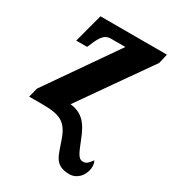

<svg xmlns="http://www.w3.org/2000/svg" viewBox="-188 -637 877 978"><g transform="rotate(30 251.0 -148.0)"><path d="M376 240C419 240 452 204 458 160C459 145 460 132 451 115C430 142 423 150 402 150C377 150 366 124 341 61C307 -30 270 -64 203 -72L489 -480L502 -536H111L66 -367H130C154 -424 170 -464 213 -464H299L15 -55L1 0H79C184 0 223 20 253 105C282 183 285 240 376 240Z"/></g></svg>

Font: Noto Serif ExtraCondensed Black
Style: Italic
Weight: 900
Width: 2
Italic angle: -12°
Designer: Monotype Design Team
Foundry: Monotype Imaging Inc.
Version: Version 2.014